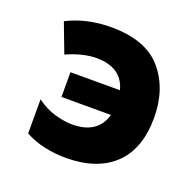

<svg xmlns="http://www.w3.org/2000/svg" viewBox="-106 -674 811 795"><g transform="rotate(20 300.0 -276.5)"><path d="M261 10Q398 10 473.5 -61.5Q549 -133 549 -271Q549 -398 478.5 -480.5Q408 -563 254 -563Q147 -563 61 -519L110 -390Q182 -422 241 -422Q353 -422 377 -330H159V-221H377Q351 -129 239 -129Q206 -129 164 -140.5Q122 -152 81 -182V-32Q121 -10 167.5 0Q214 10 261 10Z"/></g></svg>

Font: Noto Sans Mono UI ExtraBold
Style: Regular
Weight: 800
Designer: Monotype Design team
Foundry: Monotype Imaging Inc.
Version: 1.000